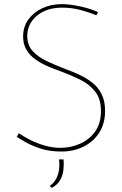

<svg xmlns="http://www.w3.org/2000/svg" viewBox="-20 -726 591 930"><path d="M447 -652Q419 -664 374 -676.5Q329 -689 282 -689Q205 -689 158.5 -649.5Q112 -610 112 -552Q112 -508 137.5 -479.5Q163 -451 203.5 -431.5Q244 -412 291 -394Q327 -381 362 -365Q397 -349 426 -326.5Q455 -304 472 -270.5Q489 -237 489 -189Q489 -128 461 -84Q433 -40 385 -16Q337 8 277 8Q220 8 176 -6.5Q132 -21 103 -38Q74 -55 61 -63L71 -81Q92 -66 124 -49.5Q156 -33 194.5 -21.5Q233 -10 273 -10Q322 -10 367 -29.5Q412 -49 440.5 -88.5Q469 -128 469 -188Q469 -247 441 -282.5Q413 -318 369.5 -339.5Q326 -361 278 -379Q243 -391 210 -405.5Q177 -420 150.5 -439Q124 -458 108 -485Q92 -512 92 -549Q92 -596 117 -631Q142 -666 184.5 -686Q227 -706 280 -706Q318 -706 368.5 -695Q419 -684 455 -667ZM231 184 221 175Q249 155 260 122Q271 89 266 46H288Q290 72 287 98.5Q284 125 270.5 147.5Q257 170 231 184Z"/></svg>

Font: Josefin Sans Thin Thin
Style: Regular
Weight: 250
Version: Version 2.001